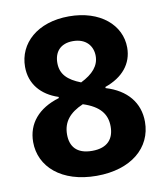

<svg xmlns="http://www.w3.org/2000/svg" viewBox="-83 -807 766 886"><g transform="rotate(-10 299.5 -363.5)"><path d="M299 9.9C460.9 9.9 561.1 -76 561.1 -197.4C561.1 -286.6 506.7 -352.6 409.1 -381.7V-387.1C492.9 -416.2 539.8 -473.4 539.8 -548.7C539.8 -654.8 445.7 -737.2 299.7 -737.2C150.9 -737.2 60 -652 60 -542.6C60 -462.7 108.7 -405.5 188.6 -379.3V-373.9C90.2 -344.5 36.6 -280.5 36.6 -194.2C36.6 -78.8 134.2 9.9 299 9.9ZM302.6 -427.2C242.2 -450.6 209.9 -481.2 209.9 -534.4C209.9 -585.2 238.6 -621.4 297.9 -621.4C360.1 -621.4 389.9 -581.7 389.9 -535.9C389.9 -490.1 359.7 -455.3 302.6 -427.2ZM298.3 -107.2C225.1 -107.2 196.7 -146.3 196.7 -201.3C196.7 -259.9 228.3 -299 292.6 -326.7C370 -301.5 401.3 -261.7 401.3 -203.5C401.3 -146.3 371.1 -107.2 298.3 -107.2Z"/></g></svg>

Font: TID UI
Style: Bold
Weight: 700
Designer: The TID Project Authors
Foundry: Bakken & Bæck
Version: Version 1.001;hotconv 1.0.109;makeotfexe 2.5.65596